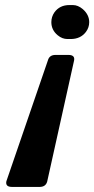

<svg xmlns="http://www.w3.org/2000/svg" viewBox="-20 -736 376 767"><path d="M185.1 -647.5Q185.1 -668.9 197.3 -686.5Q218.3 -715.8 257.3 -715.8H271Q291.5 -715.8 310.5 -699.7Q336.4 -677.2 336.4 -647.5Q336.4 -626 323.2 -608.4Q301.8 -580.1 262.2 -580.1H249.5Q228.5 -580.1 210.4 -595.2Q185.1 -616.2 185.1 -647.5ZM275.9 -494.1Q275.9 -494.1 168.5 -10.7Q162.6 10.3 139.2 10.7H26.9Q1 10.3 5.4 -11.7L171.4 -495.1Q177.2 -516.1 200.7 -516.6H254.4Q280.3 -516.1 275.9 -494.1Z"/></svg>

Font: Allan
Style: Bold
Weight: 700
Version: Version 1.005